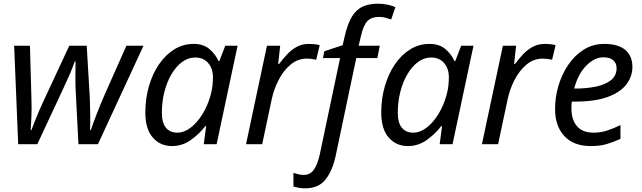

<svg xmlns="http://www.w3.org/2000/svg" viewBox="-20 -785 3492 1045"><path d="M79 0 57 -536H143L151 -250Q153 -195 151 -150.5Q149 -106 147 -77H151Q159 -98 170 -126.5Q181 -155 193.5 -183.5Q206 -212 216 -233L357 -536H452L469 -249Q470 -212 471 -163.5Q472 -115 470 -77H474Q487 -115 507 -166.5Q527 -218 551 -273L668 -536H761L513 0H407L392 -290Q390 -330 390.5 -367Q391 -404 391 -451H387Q374 -414 360.5 -382.5Q347 -351 323 -300L183 0Z M916 10Q852 10 811.5 -36.5Q771 -83 771 -173Q771 -248 790.5 -315.5Q810 -383 845 -434.5Q880 -486 928 -516Q976 -546 1034 -546Q1087 -546 1120 -518Q1153 -490 1169 -453H1174L1206 -536H1273L1159 0H1089L1102 -99H1098Q1064 -55 1018 -22.5Q972 10 916 10ZM945 -63Q982 -63 1017.5 -90Q1053 -117 1081.5 -163Q1110 -209 1126 -266Q1134 -295 1136.5 -319.5Q1139 -344 1139 -365Q1139 -412 1113 -442Q1087 -472 1043 -472Q1004 -472 971 -447.5Q938 -423 913 -380.5Q888 -338 874.5 -284Q861 -230 861 -171Q861 -117 883 -90Q905 -63 945 -63Z M1319 0 1433 -536H1505L1494 -437H1499Q1520 -465 1543 -489.5Q1566 -514 1595 -530Q1624 -546 1662 -546Q1676 -546 1691.5 -544.5Q1707 -543 1720 -539L1701 -460Q1674 -466 1650 -466Q1600 -466 1561 -433Q1522 -400 1496 -349Q1470 -298 1459 -245L1407 0Z M1641 240Q1622 240 1606 237Q1590 234 1577 230V156Q1591 160 1604 163.5Q1617 167 1633 167Q1669 167 1689 137.5Q1709 108 1721 53L1831 -469H1738L1745 -506L1845 -539L1856 -587Q1872 -656 1895.5 -694.5Q1919 -733 1954 -749Q1989 -765 2038 -765Q2063 -765 2089.5 -759.5Q2116 -754 2132 -746L2109 -679Q2095 -684 2078.5 -688.5Q2062 -693 2042 -693Q2003 -693 1980.5 -671Q1958 -649 1944 -587L1932 -536H2047L2034 -469H1919L1807 63Q1789 146 1751 193Q1713 240 1641 240Z M2200 10Q2136 10 2095.5 -36.5Q2055 -83 2055 -173Q2055 -248 2074.5 -315.5Q2094 -383 2129 -434.5Q2164 -486 2212 -516Q2260 -546 2318 -546Q2371 -546 2404 -518Q2437 -490 2453 -453H2458L2490 -536H2557L2443 0H2373L2386 -99H2382Q2348 -55 2302 -22.5Q2256 10 2200 10ZM2229 -63Q2266 -63 2301.5 -90Q2337 -117 2365.5 -163Q2394 -209 2410 -266Q2418 -295 2420.5 -319.5Q2423 -344 2423 -365Q2423 -412 2397 -442Q2371 -472 2327 -472Q2288 -472 2255 -447.5Q2222 -423 2197 -380.5Q2172 -338 2158.5 -284Q2145 -230 2145 -171Q2145 -117 2167 -90Q2189 -63 2229 -63Z M2603 0 2717 -536H2789L2778 -437H2783Q2804 -465 2827 -489.5Q2850 -514 2879 -530Q2908 -546 2946 -546Q2960 -546 2975.5 -544.5Q2991 -543 3004 -539L2985 -460Q2958 -466 2934 -466Q2884 -466 2845 -433Q2806 -400 2780 -349Q2754 -298 2743 -245L2691 0Z M3195 10Q3102 10 3051.5 -44.5Q3001 -99 3001 -192Q3001 -256 3019.5 -318.5Q3038 -381 3073 -432.5Q3108 -484 3157.5 -515Q3207 -546 3269 -546Q3345 -546 3383.5 -513Q3422 -480 3422 -421Q3422 -369 3389.5 -326Q3357 -283 3288 -257.5Q3219 -232 3109 -232H3092Q3091 -223 3090.5 -213Q3090 -203 3090 -195Q3090 -134 3120 -98.5Q3150 -63 3211 -63Q3249 -63 3283 -74Q3317 -85 3357 -104V-29Q3319 -12 3282.5 -1Q3246 10 3195 10ZM3105 -303H3112Q3172 -303 3223 -313.5Q3274 -324 3305 -348.5Q3336 -373 3336 -414Q3336 -440 3318.5 -456.5Q3301 -473 3264 -473Q3216 -473 3171.5 -428.5Q3127 -384 3105 -303Z"/></svg>

Font: Manna Sans
Style: Italic
Weight: 400
Italic angle: -12°
Designer: Monotype Design Team
Foundry: Monotype Imaging Inc.
Version: Version 2.001.1; ttfautohint (v1.8.2)